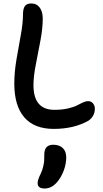

<svg xmlns="http://www.w3.org/2000/svg" viewBox="-20 -746 588 1101"><path d="M288.1 -6.8Q176.8 -6.8 119.4 -73Q62 -139.2 62 -267.1Q62 -332 74.5 -405.3Q86.9 -478.5 99.4 -545.9Q111.8 -613.3 111.8 -663.1Q111.8 -694.8 122.3 -710.4Q132.8 -726.1 159.2 -726.1Q190.9 -726.1 208 -702.1Q225.1 -678.2 225.1 -640.1Q225.1 -583.5 211.7 -512.7Q198.2 -441.9 185.1 -374.3Q171.9 -306.6 171.9 -257.8Q171.9 -116.2 292 -116.2Q335 -116.2 369.1 -124Q403.3 -131.8 420.4 -141.1Q437.5 -150.4 454.8 -158.2Q472.2 -166 485.8 -166Q502.4 -166 513.2 -153.3Q523.9 -140.6 523.9 -123Q523.9 -80.1 487.8 -54.2Q404.3 -6.8 288.1 -6.8ZM235.8 335Q195.8 335 195.8 304.2Q195.8 284.7 213.9 249Q223.1 229 227.8 208.7Q232.4 188.5 233.2 176.3Q233.9 164.1 233.9 141.1Q233.9 84 285.2 84Q319.8 84 339.8 102.8Q359.9 121.6 359.9 157.2Q359.9 192.4 345.9 231Q332 269.5 306.2 299.8Q274.9 335 235.8 335Z"/></svg>

Font: Shantell Sans Bouncy
Style: Regular
Weight: 500
Designer: Stephen Nixon, Anya Danilova, Shantell Martin
Foundry: Arrow Type
Version: Version 1.006;[9816181b4]